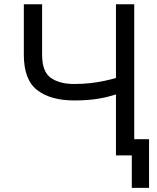

<svg xmlns="http://www.w3.org/2000/svg" viewBox="-20 -748 754 924"><path d="M94.7 -727.5H182.6V-484.4Q182.6 -403.3 224.4 -373.5Q266.1 -343.8 336.9 -343.8Q376 -343.8 412.1 -347.7Q448.2 -351.6 482.7 -358.9Q517.1 -366.2 549.8 -376V-296.9Q525.9 -289.6 502.7 -283.4Q479.5 -277.3 454.3 -273.2Q429.2 -269 400.6 -266.8Q372.1 -264.6 336.9 -264.6Q223.6 -264.6 159.2 -314.2Q94.7 -363.8 94.7 -484.4ZM538.1 -727.5H626V0H538.1ZM614.3 156.2V0H578.1V-78.1H697.3V156.2Z"/></svg>

Font: Inter
Style: Regular
Weight: 400
Designer: Rasmus Andersson
Foundry: rsms
Version: Version 4.000;git-8c9346024